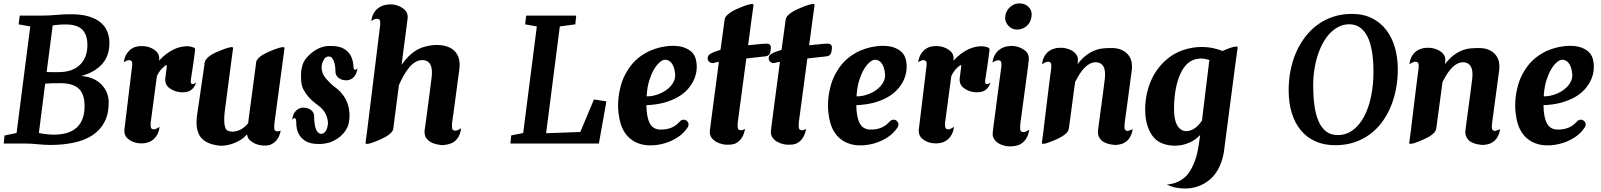

<svg xmlns="http://www.w3.org/2000/svg" viewBox="-20 -838 9346 1121"><path d="M6.3 -46.9 76.7 -61.5 156.7 -683.6 88.9 -695.8 95.2 -747.1H235.8Q274.4 -747.6 312.7 -751.2Q351.1 -754.9 393.6 -754.9Q458 -754.9 500.7 -741.2Q543.5 -727.5 569.3 -705.1Q595.2 -682.6 606.4 -653.8Q617.7 -625 618.7 -594.7Q620.6 -514.6 577.6 -465.6Q534.7 -416.5 454.1 -394Q490.2 -392.1 519.8 -379.6Q549.3 -367.2 570.3 -346.7Q591.3 -326.2 602.8 -299.3Q614.3 -272.5 614.7 -241.7Q615.2 -174.3 590.6 -126.7Q565.9 -79.1 520.8 -49.1Q475.6 -19 412.4 -5.4Q349.1 8.3 272.5 8.3Q256.3 8.3 238 7.1Q219.7 5.9 200.9 4.2Q182.1 2.4 164.3 1.2Q146.5 0 131.8 0H2ZM252.4 -417.5Q270.5 -416.5 288.6 -416.7Q306.6 -417 325.7 -417Q359.9 -417 390.1 -426.5Q420.4 -436 443.1 -456.1Q465.8 -476.1 478.5 -507.3Q491.2 -538.6 490.2 -582Q488.3 -638.2 458.5 -666.7Q428.7 -695.3 363.3 -695.3Q357.9 -695.3 348.6 -695.1Q339.4 -694.8 328.6 -694.1Q317.9 -693.4 307.1 -692.1Q296.4 -690.9 287.6 -689.5ZM207 -62Q215.3 -59.6 227.1 -57.6Q238.8 -55.7 251 -54.4Q263.2 -53.2 274.4 -52.5Q285.6 -51.8 293.5 -51.8Q336.4 -51.8 370.4 -61.8Q404.3 -71.8 427.7 -93Q451.2 -114.3 463.1 -147.7Q475.1 -181.2 473.6 -228Q472.7 -259.3 464.1 -282.7Q455.6 -306.2 438.2 -321.8Q420.9 -337.4 394 -345Q367.2 -352.5 330.1 -352.5Q296.4 -352.5 276.9 -351.6Q257.3 -350.6 243.7 -349.6Z M1124 -355Q1119.1 -336.4 1105.7 -321.3Q1092.3 -306.2 1067.4 -300.8Q1056.6 -299.3 1048.8 -299.3Q1041 -299.3 1036.1 -299.3Q1031.2 -299.3 1018.6 -301.8Q1005.9 -304.2 991.5 -310.5Q977.1 -316.9 964.1 -327.9Q951.2 -338.9 946.8 -356.4Q943.8 -365.2 944.8 -378.4Q945.8 -384.3 947 -395.3Q948.2 -406.2 950.2 -421.4Q950.7 -423.3 950.7 -425Q950.7 -426.8 951.2 -428.7Q952.1 -432.6 952.4 -436.5Q952.6 -440.4 953.1 -444.8Q953.6 -445.8 953.6 -447.8V-449.2Q956.1 -462.9 944.8 -454.6Q944.3 -454.6 943.4 -453.6Q929.2 -442.9 917 -428.2Q904.8 -413.6 896 -393.6L860.4 -126.5Q859.9 -125.5 859.9 -123.5Q859.4 -120.6 859.4 -117.9Q859.4 -115.2 859.4 -112.8Q858.9 -97.2 862.3 -90.6Q865.7 -84 876 -83Q883.8 -82.5 889.9 -85.2Q896 -87.9 897.5 -88.9Q901.4 -91.3 905.5 -94Q909.7 -96.7 911.1 -97.7V-96.2Q908.7 -71.3 897.5 -50.8Q890.1 -37.6 878.7 -26.6Q867.2 -15.6 851.1 -8.8Q830.6 -1.5 816.4 -1.2Q802.2 -1 795.4 -1Q790 -1 776.9 -3.7Q763.7 -6.3 749 -13.2Q734.9 -20 723.1 -31.2Q711.4 -42.5 707.5 -59.6Q705.6 -68.8 706.1 -79.6Q706.5 -83 707 -87.6Q707.5 -92.3 708.5 -98.1V-101.1Q709 -102.1 709 -103L752 -458Q752.9 -473.1 749 -479.5Q745.1 -485.8 734.9 -486.8Q727.1 -487.3 720.9 -484.4Q714.8 -481.4 712.9 -480.5Q710.4 -479.5 708 -477.8Q705.6 -476.1 703.1 -474.6Q704.6 -494.1 712.9 -512.2Q721.2 -529.3 735.4 -543.2Q749.5 -557.1 771.5 -564.5Q788.6 -568.8 800 -568.8Q811.5 -568.8 817.9 -568.8Q823.2 -568.8 836.7 -566.2Q850.1 -563.5 865.2 -556.6Q879.4 -549.8 891.8 -538.6Q904.3 -527.3 908.2 -509.8Q909.2 -505.4 909.7 -500.5Q910.2 -495.6 909.2 -490.2Q909.2 -488.8 908.9 -487.3Q908.7 -485.8 908.7 -483.9Q930.7 -507.8 952.4 -523.9Q974.1 -540 994.4 -549.6Q1014.6 -559.1 1033 -563.2Q1051.3 -567.4 1066.9 -567.9Q1078.6 -568.4 1088.6 -566.7Q1098.6 -564.9 1106 -562Q1120.6 -559.1 1119.1 -546.9L1115.2 -515.1L1106.4 -451.7L1096.2 -385.7L1094.2 -372.6Q1093.3 -358.4 1094.7 -353.3Q1096.2 -348.1 1103 -347.2Q1107.4 -346.7 1111.1 -348.1Q1114.7 -349.6 1115.7 -350.6V-350.1Q1116.7 -351.1 1118.2 -351.8Q1119.6 -352.5 1120.6 -353.5L1123.5 -355.5Z M1641.1 -556.6 1635.7 -516.1 1635.3 -513.2 1582 -117.2Q1579.6 -91.8 1582.5 -82Q1585.4 -72.3 1598.1 -71.3Q1604.5 -70.8 1610.1 -72.8Q1615.7 -74.7 1618.7 -76.2Q1614.7 -48.8 1599.4 -25.6Q1584 -2.4 1554.2 8.8Q1540 11.7 1530 11.7Q1520 11.7 1514.6 11.7Q1509.8 11.7 1496.8 9.3Q1483.9 6.8 1469.2 0.5Q1454.6 -5.9 1441.7 -16.8Q1428.7 -27.8 1423.8 -45.4L1422.4 -54.2Q1403.3 -31.7 1379.4 -18.1Q1355.5 -4.4 1332.3 2.9Q1309.1 10.3 1289.1 12Q1269 13.7 1257.3 12.2Q1224.1 7.8 1201.2 -1.7Q1178.2 -11.2 1163.6 -24.4Q1148.9 -37.6 1141.4 -53.7Q1133.8 -69.8 1130.6 -86.7Q1127.4 -103.5 1127.4 -120.6Q1127.4 -137.7 1128.9 -153.3L1173.8 -461.9Q1174.3 -464.8 1174.3 -467.3Q1174.3 -469.7 1174.8 -471.2Q1174.8 -473.1 1175.3 -474.6Q1175.3 -475.1 1175.8 -475.1Q1177.2 -482.9 1183.1 -491Q1189 -499 1198.5 -506.8Q1208 -514.6 1220.5 -521.7Q1232.9 -528.8 1247.1 -534.7Q1255.9 -538.6 1266.1 -542.7Q1276.4 -546.9 1286.6 -550.8Q1296.9 -554.7 1306.4 -557.6Q1315.9 -560.5 1323.5 -562Q1331.1 -563.5 1335.7 -562.7Q1340.3 -562 1340.8 -558.6Q1340.8 -556.6 1340.8 -556.6L1328.1 -461.9Q1321.3 -409.2 1314.9 -359.9Q1312 -338.9 1309.1 -316.4Q1306.2 -293.9 1303.5 -272.7Q1300.8 -251.5 1298.1 -232.2Q1295.4 -212.9 1293.5 -198.2Q1289.6 -168.5 1289.1 -146.7Q1288.6 -125 1291 -110.1Q1293.5 -95.2 1297.9 -86.9Q1302.2 -78.6 1307.6 -75.7Q1328.6 -67.4 1347.4 -69.8Q1366.2 -72.3 1382.1 -80.1Q1397.9 -87.9 1409.7 -98.6Q1421.4 -109.4 1428.2 -117.2Q1428.2 -117.7 1428.5 -117.9Q1428.7 -118.2 1428.7 -118.7Q1432.1 -147.5 1437.5 -187.3Q1442.9 -227.1 1449 -272.5Q1455.1 -317.9 1461.4 -366.5Q1467.8 -415 1474.1 -461.9H1473.6Q1474.6 -468.8 1475.1 -471.2Q1475.6 -473.1 1475.6 -474.6V-475.1Q1475.6 -476.1 1475.8 -476.6Q1476.1 -477.1 1476.1 -477.5Q1480.5 -493.2 1499.8 -508.1Q1519 -522.9 1546.9 -534.7Q1547.4 -535.2 1547.9 -535.2Q1548.3 -535.2 1548.8 -535.6Q1562.5 -541.5 1578.4 -547.9Q1594.2 -554.2 1607.7 -558.1Q1621.1 -562 1630.6 -562.7Q1640.1 -563.5 1641.1 -558.6V-557.6Z M1939 -416.5Q1938.5 -437 1936.3 -451.7Q1934.1 -466.3 1930.4 -476.8Q1926.8 -487.3 1922.4 -493.9Q1918 -500.5 1913.1 -504.4Q1913.1 -504.4 1912.6 -504.9L1912.1 -505.4Q1905.8 -509.3 1894 -507.8Q1882.3 -506.3 1873 -493.7Q1868.7 -486.8 1863.5 -475.1Q1858.4 -463.4 1857.7 -448Q1856.9 -432.6 1862.5 -414.6Q1868.2 -396.5 1884.8 -377.4Q1887.7 -374.5 1892.8 -368.9Q1897.9 -363.3 1904.1 -356.9Q1910.2 -350.6 1917 -344.2Q1923.8 -337.9 1930.7 -333Q1935.1 -329.6 1945.1 -322Q1955.1 -314.5 1966.8 -302Q1978.5 -289.6 1990.5 -272Q2002.4 -254.4 2010.3 -231Q2018.1 -207.5 2020.3 -178.2Q2022.5 -148.9 2015.1 -113.3Q2011.2 -98.6 2000 -79.8Q1988.8 -61 1969.7 -43.9Q1950.7 -26.9 1923.6 -13.9Q1896.5 -1 1860.8 2Q1857.4 2.4 1854.5 2.4Q1852.1 2.4 1848.6 2.7Q1845.2 2.9 1842.8 2.4Q1841.8 2.4 1841.3 2.7Q1840.8 2.9 1840.3 2.9Q1839.8 2.4 1839.4 2.4H1838.9Q1832.5 2.4 1826.9 2.4Q1821.3 2.4 1815.9 1.5Q1814.5 1.5 1813.5 1.2Q1812.5 1 1811.5 1Q1780.3 -3.4 1760.3 -16.8Q1740.2 -30.3 1728.8 -48.3Q1717.3 -66.4 1713.1 -87.2Q1709 -107.9 1709.5 -126.5V-129.9Q1708.5 -139.2 1706.1 -143.6Q1703.6 -147.9 1700.4 -148.7Q1697.3 -149.4 1693.6 -146.5Q1689.9 -143.6 1686.5 -138.7V-139.6Q1687.5 -151.9 1691.2 -163.1Q1694.8 -174.3 1701.7 -183.8Q1708.5 -193.4 1718.5 -200Q1728.5 -206.5 1742.2 -209.5Q1747.1 -209.5 1752.4 -209.5Q1757.8 -209.5 1763.2 -208.5Q1775.9 -207 1785.4 -202.1Q1794.9 -197.3 1801.3 -190.9Q1807.6 -184.6 1810.8 -177Q1814 -169.4 1814 -163.1V-162.1Q1814 -138.7 1816.2 -121.6Q1818.4 -104.5 1821.8 -92.8Q1825.2 -81.1 1829.8 -73.7Q1834.5 -66.4 1839.8 -62.5Q1839.8 -62 1840.3 -62Q1840.3 -62 1840.8 -61Q1841.8 -60.5 1844 -59.3Q1846.2 -58.1 1850.1 -57.1Q1854 -56.2 1859.4 -56.9Q1864.7 -57.6 1870.4 -61.3Q1876 -64.9 1881.3 -72.3Q1886.7 -79.6 1890.6 -92.8Q1896 -110.4 1894.3 -127.9Q1892.6 -145.5 1886.2 -161.6Q1879.9 -177.7 1869.9 -191.2Q1859.9 -204.6 1848.6 -213.9Q1837.4 -223.1 1819.3 -236.8Q1801.3 -250.5 1783.9 -269.3Q1766.6 -288.1 1753.2 -312.5Q1739.7 -336.9 1738.3 -367.7Q1735.8 -404.3 1739.5 -429.4Q1743.2 -454.6 1751.5 -472.4Q1759.8 -490.2 1772 -503.4Q1784.2 -516.6 1799.8 -529.8Q1807.6 -536.1 1818.1 -543Q1828.6 -549.8 1840.8 -555.4Q1853 -561 1866.2 -564.7Q1879.4 -568.4 1892.1 -569.3H1892.6H1895.5H1896H1913.1H1914.1Q1920.4 -569.3 1926.5 -569.1Q1932.6 -568.8 1938 -568.4L1938.5 -567.9H1940.4H1941.4H1941.9Q1969.2 -564 1988 -553Q2006.8 -542 2018.6 -526.9Q2030.3 -511.7 2035.9 -493.9Q2041.5 -476.1 2043 -458.5Q2043 -456.5 2043.5 -455.6V-454.6V-449.7V-449.2Q2044.9 -430.7 2052.2 -430.2Q2059.6 -429.7 2066.4 -439.9V-439Q2065.4 -426.8 2061.8 -415.5Q2058.1 -404.3 2051.3 -394.8Q2044.4 -385.3 2034.4 -378.7Q2024.4 -372.1 2010.7 -369.6Q2005.9 -369.1 2000.5 -369.1Q1995.1 -369.1 1989.7 -370.1Q1977.1 -371.6 1967.5 -376.5Q1958 -381.3 1951.7 -387.9Q1945.3 -394.5 1942.1 -401.6Q1939 -408.7 1939 -415.5Z M2671.9 -87.9Q2669.4 -62.5 2657.5 -40.3Q2645.5 -18.1 2621.6 -3.9Q2601.1 4.4 2584.2 7.1Q2567.4 9.8 2554.7 8.8Q2528.3 5.9 2510 -1.2Q2491.7 -8.3 2480 -18.8Q2468.3 -29.3 2463.1 -42.7Q2458 -56.2 2458.5 -71.3Q2458.5 -72.3 2460.4 -85.7Q2462.4 -99.1 2465.3 -120.6Q2468.3 -142.1 2471.9 -169.9Q2475.6 -197.8 2479.5 -226.8Q2483.4 -255.9 2487.1 -284.7Q2490.7 -313.5 2493.9 -337.4Q2497.1 -361.3 2499 -377.9Q2501 -394.5 2501.5 -399.9Q2504.4 -446.3 2489.5 -466.6Q2474.6 -486.8 2446.8 -487.3Q2426.3 -487.3 2407.7 -477.1Q2389.2 -466.8 2372.3 -447.8Q2355.5 -428.7 2339.6 -401.6Q2323.7 -374.5 2309.1 -340.8L2277.8 -100.1Q2277.3 -96.7 2277.1 -94.5Q2276.9 -92.3 2276.9 -90.3Q2276.4 -88.4 2276.4 -86.9Q2273.9 -70.3 2254.4 -54.7Q2234.9 -39.1 2206.5 -26.4Q2192.4 -20 2175.8 -13.2Q2159.2 -6.3 2145.3 -2.2Q2131.3 2 2122.3 2.2Q2113.3 2.4 2114.3 -4.4L2126.5 -98.1L2199.7 -692.4V-692.9V-698.2Q2200.7 -714.4 2197 -720.9Q2193.4 -727.5 2182.6 -728.5Q2174.3 -729 2168 -726.3Q2161.6 -723.6 2160.2 -722.7Q2157.2 -721.2 2153.8 -719Q2150.4 -716.8 2147.9 -715.3Q2150.4 -738.3 2160.2 -757.3Q2171.4 -779.8 2194.6 -795.2Q2217.8 -810.5 2255.4 -812.5H2265.1H2265.6H2267.1Q2272.5 -812.5 2286.1 -809.8Q2299.8 -807.1 2314.9 -799.8Q2329.6 -793 2342 -781.5Q2354.5 -770 2358.9 -752.4Q2361.3 -742.2 2359.9 -732.4Q2359.4 -729 2359.1 -724.4Q2358.9 -719.7 2357.9 -713.4Q2357.4 -712.4 2357.4 -710.4Q2356.4 -703.1 2355.2 -694.6Q2354 -686 2353 -676.3Q2353 -674.8 2352.5 -673.8L2324.7 -459.5Q2344.2 -487.8 2363.3 -506.8Q2382.3 -525.9 2401.4 -538.6V-539.1H2402.3Q2423.3 -553.7 2451.9 -563Q2480.5 -572.3 2510.5 -574.7Q2540.5 -577.1 2569.3 -571.8Q2598.1 -566.4 2620.1 -551.8Q2620.1 -551.3 2620.6 -551.3L2621.1 -550.8Q2622.1 -549.8 2622.8 -549.6Q2623.5 -549.3 2624.5 -548.3Q2626 -546.9 2627 -546.4L2627.9 -545.4Q2627.9 -545.4 2628.4 -544.9Q2628.9 -544.4 2629.2 -544.4Q2629.4 -544.4 2629.9 -543.9Q2630.4 -543.5 2630.4 -543Q2631.3 -543 2631.3 -542.5Q2631.8 -542 2632.1 -542Q2632.3 -542 2632.8 -541.5Q2632.8 -541 2633.8 -540Q2634.8 -539.1 2634.8 -539.1Q2634.8 -539.1 2635.3 -538.6Q2635.7 -538.1 2636 -538.1Q2636.2 -538.1 2636.7 -537.6Q2636.7 -537.1 2637.7 -536.1Q2638.7 -535.2 2638.7 -535.2V-534.7Q2638.7 -534.7 2639.2 -534.2L2640.1 -533.2Q2641.1 -532.2 2641.1 -531.7Q2656.7 -511.7 2661.1 -488Q2665.5 -464.4 2663.1 -443.8Q2651.4 -355.5 2642.1 -285.6Q2638.2 -255.9 2634.3 -226.8Q2630.4 -197.8 2627.2 -174.8Q2624 -151.9 2621.8 -137Q2619.6 -122.1 2619.6 -120.1Q2619.1 -116.2 2618.9 -110.6Q2618.7 -105 2618.9 -99.1Q2619.1 -93.3 2619.9 -88.4Q2620.6 -83.5 2623 -81.1Q2627.9 -76.7 2632.8 -75.7Q2637.7 -74.7 2642.6 -75.4Q2647.5 -76.2 2652.3 -78.4Q2657.2 -80.6 2662.1 -83Q2666.5 -85.4 2668.7 -86.9Q2670.9 -88.4 2671.9 -89.4Z M2964.8 -47.4 3034.7 -61.5 3114.3 -683.6 3045.9 -695.8 3052.2 -747.1H3344.2L3338.9 -695.8L3248.5 -683.6L3168.5 -60.1L3368.2 -67.4L3447.8 -257.3L3520.5 -246.1L3476.6 0H2960Z M3980.5 -137.7Q3991.7 -133.8 3997.1 -123.5Q4002.4 -113.3 3998.5 -102.1Q3998.5 -101.1 3998 -100.6Q3997.1 -98.1 3996.1 -96.7Q3995.1 -95.2 3994.1 -93.3Q3972.2 -59.6 3938.2 -37.4Q3904.3 -15.1 3867.2 -3.4Q3830.1 8.3 3793.5 10.3Q3756.8 12.2 3729 5.4Q3698.7 -2 3677.2 -15.6Q3655.8 -29.3 3640.9 -46.6Q3626 -64 3616.9 -82.5Q3607.9 -101.1 3603 -118.2Q3595.7 -142.1 3591.3 -178Q3586.9 -213.9 3590.1 -255.6Q3593.3 -297.4 3606 -342.5Q3618.7 -387.7 3646 -430.2Q3668 -464.8 3694.1 -488.5Q3720.2 -512.2 3748.5 -527.8Q3772 -542 3804 -552.7Q3835.9 -563.5 3870.1 -567.9Q3904.3 -572.3 3937 -568.8Q3969.7 -565.4 3995.6 -550.8Q4010.3 -543.5 4022.7 -530Q4035.2 -516.6 4042 -494.6Q4049.8 -464.8 4047.4 -433.8Q4044.9 -402.8 4032 -373.3Q4019 -343.8 3995.6 -317.4Q3972.2 -291 3937.5 -271Q3902.8 -251 3856.9 -238.5Q3811 -226.1 3753.9 -224.1Q3754.9 -154.8 3773.4 -118.9Q3792 -83 3833.5 -81.5Q3854.5 -81.1 3871.3 -84.2Q3888.2 -87.4 3902.1 -93.5Q3916 -99.6 3927.7 -108.6Q3939.5 -117.7 3949.7 -128.9L3951.7 -130.9L3954.1 -133.3Q3959.5 -137.2 3966.3 -138.7Q3972.7 -140.1 3980.5 -137.7ZM3755.4 -275.4Q3774.4 -274.9 3794.4 -279.3Q3814.5 -283.7 3833.5 -291.7Q3852.5 -299.8 3869.1 -311.5Q3885.7 -323.2 3897.9 -337.6Q3910.2 -352.1 3916.7 -368.9Q3923.3 -385.7 3921.9 -404.3Q3919.9 -429.7 3913.6 -446.3Q3907.2 -462.9 3898.9 -472.4Q3890.6 -481.9 3881.1 -485.6Q3871.6 -489.3 3863.8 -489.3Q3862.8 -489.3 3861.8 -489Q3860.8 -488.8 3859.9 -488.8Q3857.9 -488.8 3856.9 -488.3H3856.4Q3843.8 -485.4 3827.9 -470.9Q3812 -456.5 3797.1 -430.7Q3782.2 -404.8 3770.8 -368.2Q3759.3 -331.5 3755.9 -284.2Q3755.9 -281.7 3755.9 -279.8Q3755.9 -277.8 3755.4 -275.4Z M4465.8 -582Q4470.2 -580.6 4473.9 -577.9Q4477.5 -575.2 4479.2 -570.1Q4481 -564.9 4480.7 -556.2Q4480.5 -547.4 4477.1 -533.2V-532.2Q4476.6 -530.3 4475.6 -527.3Q4472.7 -520 4466.6 -515.4Q4460.4 -510.7 4453.1 -509.8L4450.2 -509.3Q4448.7 -508.8 4446.8 -508.8Q4445.3 -508.3 4443.1 -508.3Q4440.9 -508.3 4438 -507.8Q4431.6 -506.8 4422.9 -506.1Q4414.1 -505.4 4403.3 -503.9Q4392.1 -502.9 4379.9 -501.5Q4367.7 -500 4354 -498.5Q4350.1 -497.6 4345.7 -497.3Q4341.3 -497.1 4337.4 -496.6L4287.6 -125Q4285.2 -99.1 4288.1 -89.1Q4291 -79.1 4303.7 -77.6Q4312 -77.1 4318.6 -80.1Q4325.2 -83 4326.7 -84L4329.6 -85.4Q4328.6 -81.5 4328.1 -77.9Q4327.6 -74.2 4326.7 -70.8Q4321.3 -47.9 4307.9 -28.8Q4294.4 -9.8 4270 1.5Q4251.5 6.8 4238.5 6.8Q4225.6 6.8 4218.8 6.8Q4212.9 6.8 4196.8 3.4Q4180.7 0 4163.8 -8.8Q4147 -17.6 4134.8 -33.4Q4122.6 -49.3 4124.5 -74.2Q4125.5 -84 4128.4 -106Q4131.3 -127.9 4135.3 -158.7Q4139.2 -189.5 4144.3 -227.3Q4149.4 -265.1 4154.8 -306.6Q4160.2 -348.1 4166 -391.4Q4171.9 -434.6 4177.2 -476.6Q4176.3 -476.6 4175 -476.3Q4173.8 -476.1 4172.9 -476.1Q4168.9 -475.1 4166 -474.9Q4163.1 -474.6 4160.2 -474.1Q4157.2 -473.1 4154.8 -472.7Q4152.3 -472.2 4150.4 -471.2Q4148.9 -470.7 4147.9 -470.7H4147L4146.5 -470.2Q4135.3 -467.8 4125.2 -473.9Q4115.2 -480 4112.3 -491.2Q4109.9 -500.5 4113.8 -509Q4117.7 -517.6 4125.5 -522.5Q4126 -522.5 4126.5 -522.9Q4127 -523.4 4127.4 -523.4Q4127.9 -523.4 4128.9 -524.4Q4130.4 -525.4 4132.6 -526.4Q4134.8 -527.3 4137.7 -529.3Q4145 -532.2 4155.3 -536.6Q4160.2 -538.1 4165.5 -540Q4170.9 -542 4176.3 -543.5Q4178.7 -544.4 4181.4 -545.2Q4184.1 -545.9 4186.5 -546.9Q4190.4 -575.7 4194.1 -601.6Q4197.8 -627.4 4200.7 -648.7Q4203.6 -669.9 4205.6 -686Q4207.5 -702.1 4209 -711.4Q4210 -717.8 4210.4 -721.2Q4210.9 -723.1 4210.9 -724.6Q4213.4 -741.2 4233.9 -757.3Q4254.4 -773.4 4283.7 -786.1Q4298.3 -792.5 4315.4 -799.3Q4332.5 -806.2 4347.2 -810.3Q4361.8 -814.5 4371.1 -814.7Q4380.4 -814.9 4379.4 -808.1L4366.2 -711.9L4347.7 -573.7Q4396 -579.1 4427.5 -581.8Q4459 -584.5 4465.8 -582Z M4822.3 -582Q4826.7 -580.6 4830.3 -577.9Q4834 -575.2 4835.7 -570.1Q4837.4 -564.9 4837.2 -556.2Q4836.9 -547.4 4833.5 -533.2V-532.2Q4833 -530.3 4832 -527.3Q4829.1 -520 4823 -515.4Q4816.9 -510.7 4809.6 -509.8L4806.6 -509.3Q4805.2 -508.8 4803.2 -508.8Q4801.8 -508.3 4799.6 -508.3Q4797.4 -508.3 4794.4 -507.8Q4788.1 -506.8 4779.3 -506.1Q4770.5 -505.4 4759.8 -503.9Q4748.5 -502.9 4736.3 -501.5Q4724.1 -500 4710.4 -498.5Q4706.5 -497.6 4702.1 -497.3Q4697.8 -497.1 4693.8 -496.6L4644 -125Q4641.6 -99.1 4644.5 -89.1Q4647.5 -79.1 4660.2 -77.6Q4668.5 -77.1 4675 -80.1Q4681.6 -83 4683.1 -84L4686 -85.4Q4685.1 -81.5 4684.6 -77.9Q4684.1 -74.2 4683.1 -70.8Q4677.7 -47.9 4664.3 -28.8Q4650.9 -9.8 4626.5 1.5Q4607.9 6.8 4595 6.8Q4582 6.8 4575.2 6.8Q4569.3 6.8 4553.2 3.4Q4537.1 0 4520.3 -8.8Q4503.4 -17.6 4491.2 -33.4Q4479 -49.3 4481 -74.2Q4481.9 -84 4484.9 -106Q4487.8 -127.9 4491.7 -158.7Q4495.6 -189.5 4500.7 -227.3Q4505.9 -265.1 4511.2 -306.6Q4516.6 -348.1 4522.5 -391.4Q4528.3 -434.6 4533.7 -476.6Q4532.7 -476.6 4531.5 -476.3Q4530.3 -476.1 4529.3 -476.1Q4525.4 -475.1 4522.5 -474.9Q4519.5 -474.6 4516.6 -474.1Q4513.7 -473.1 4511.2 -472.7Q4508.8 -472.2 4506.8 -471.2Q4505.4 -470.7 4504.4 -470.7H4503.4L4502.9 -470.2Q4491.7 -467.8 4481.7 -473.9Q4471.7 -480 4468.8 -491.2Q4466.3 -500.5 4470.2 -509Q4474.1 -517.6 4481.9 -522.5Q4482.4 -522.5 4482.9 -522.9Q4483.4 -523.4 4483.9 -523.4Q4484.4 -523.4 4485.4 -524.4Q4486.8 -525.4 4489 -526.4Q4491.2 -527.3 4494.1 -529.3Q4501.5 -532.2 4511.7 -536.6Q4516.6 -538.1 4522 -540Q4527.3 -542 4532.7 -543.5Q4535.2 -544.4 4537.8 -545.2Q4540.5 -545.9 4543 -546.9Q4546.9 -575.7 4550.5 -601.6Q4554.2 -627.4 4557.1 -648.7Q4560.1 -669.9 4562 -686Q4564 -702.1 4565.4 -711.4Q4566.4 -717.8 4566.9 -721.2Q4567.4 -723.1 4567.4 -724.6Q4569.8 -741.2 4590.3 -757.3Q4610.8 -773.4 4640.1 -786.1Q4654.8 -792.5 4671.9 -799.3Q4689 -806.2 4703.6 -810.3Q4718.3 -814.5 4727.5 -814.7Q4736.8 -814.9 4735.8 -808.1L4722.7 -711.9L4704.1 -573.7Q4752.4 -579.1 4783.9 -581.8Q4815.4 -584.5 4822.3 -582Z M5206.1 -137.7Q5217.3 -133.8 5222.7 -123.5Q5228 -113.3 5224.1 -102.1Q5224.1 -101.1 5223.6 -100.6Q5222.7 -98.1 5221.7 -96.7Q5220.7 -95.2 5219.7 -93.3Q5197.8 -59.6 5163.8 -37.4Q5129.9 -15.1 5092.8 -3.4Q5055.7 8.3 5019 10.3Q4982.4 12.2 4954.6 5.4Q4924.3 -2 4902.8 -15.6Q4881.3 -29.3 4866.5 -46.6Q4851.6 -64 4842.5 -82.5Q4833.5 -101.1 4828.6 -118.2Q4821.3 -142.1 4816.9 -178Q4812.5 -213.9 4815.7 -255.6Q4818.8 -297.4 4831.5 -342.5Q4844.2 -387.7 4871.6 -430.2Q4893.6 -464.8 4919.7 -488.5Q4945.8 -512.2 4974.1 -527.8Q4997.6 -542 5029.5 -552.7Q5061.5 -563.5 5095.7 -567.9Q5129.9 -572.3 5162.6 -568.8Q5195.3 -565.4 5221.2 -550.8Q5235.8 -543.5 5248.3 -530Q5260.7 -516.6 5267.6 -494.6Q5275.4 -464.8 5272.9 -433.8Q5270.5 -402.8 5257.6 -373.3Q5244.6 -343.8 5221.2 -317.4Q5197.8 -291 5163.1 -271Q5128.4 -251 5082.5 -238.5Q5036.6 -226.1 4979.5 -224.1Q4980.5 -154.8 4999 -118.9Q5017.6 -83 5059.1 -81.5Q5080.1 -81.1 5096.9 -84.2Q5113.8 -87.4 5127.7 -93.5Q5141.6 -99.6 5153.3 -108.6Q5165 -117.7 5175.3 -128.9L5177.2 -130.9L5179.7 -133.3Q5185.1 -137.2 5191.9 -138.7Q5198.2 -140.1 5206.1 -137.7ZM4981 -275.4Q5000 -274.9 5020 -279.3Q5040 -283.7 5059.1 -291.7Q5078.1 -299.8 5094.7 -311.5Q5111.3 -323.2 5123.5 -337.6Q5135.7 -352.1 5142.3 -368.9Q5148.9 -385.7 5147.5 -404.3Q5145.5 -429.7 5139.2 -446.3Q5132.8 -462.9 5124.5 -472.4Q5116.2 -481.9 5106.7 -485.6Q5097.2 -489.3 5089.4 -489.3Q5088.4 -489.3 5087.4 -489Q5086.4 -488.8 5085.4 -488.8Q5083.5 -488.8 5082.5 -488.3H5082Q5069.3 -485.4 5053.5 -470.9Q5037.6 -456.5 5022.7 -430.7Q5007.8 -404.8 4996.3 -368.2Q4984.9 -331.5 4981.4 -284.2Q4981.4 -281.7 4981.4 -279.8Q4981.4 -277.8 4981 -275.4Z M5762.2 -355Q5757.3 -336.4 5743.9 -321.3Q5730.5 -306.2 5705.6 -300.8Q5694.8 -299.3 5687 -299.3Q5679.2 -299.3 5674.3 -299.3Q5669.4 -299.3 5656.7 -301.8Q5644 -304.2 5629.6 -310.5Q5615.2 -316.9 5602.3 -327.9Q5589.4 -338.9 5585 -356.4Q5582 -365.2 5583 -378.4Q5584 -384.3 5585.2 -395.3Q5586.4 -406.2 5588.4 -421.4Q5588.9 -423.3 5588.9 -425Q5588.9 -426.8 5589.4 -428.7Q5590.3 -432.6 5590.6 -436.5Q5590.8 -440.4 5591.3 -444.8Q5591.8 -445.8 5591.8 -447.8V-449.2Q5594.2 -462.9 5583 -454.6Q5582.5 -454.6 5581.5 -453.6Q5567.4 -442.9 5555.2 -428.2Q5543 -413.6 5534.2 -393.6L5498.5 -126.5Q5498 -125.5 5498 -123.5Q5497.6 -120.6 5497.6 -117.9Q5497.6 -115.2 5497.6 -112.8Q5497.1 -97.2 5500.5 -90.6Q5503.9 -84 5514.2 -83Q5522 -82.5 5528.1 -85.2Q5534.2 -87.9 5535.6 -88.9Q5539.6 -91.3 5543.7 -94Q5547.9 -96.7 5549.3 -97.7V-96.2Q5546.9 -71.3 5535.6 -50.8Q5528.3 -37.6 5516.8 -26.6Q5505.4 -15.6 5489.3 -8.8Q5468.8 -1.5 5454.6 -1.2Q5440.4 -1 5433.6 -1Q5428.2 -1 5415 -3.7Q5401.9 -6.3 5387.2 -13.2Q5373 -20 5361.3 -31.2Q5349.6 -42.5 5345.7 -59.6Q5343.8 -68.8 5344.2 -79.6Q5344.7 -83 5345.2 -87.6Q5345.7 -92.3 5346.7 -98.1V-101.1Q5347.2 -102.1 5347.2 -103L5390.1 -458Q5391.1 -473.1 5387.2 -479.5Q5383.3 -485.8 5373 -486.8Q5365.2 -487.3 5359.1 -484.4Q5353 -481.4 5351.1 -480.5Q5348.6 -479.5 5346.2 -477.8Q5343.8 -476.1 5341.3 -474.6Q5342.8 -494.1 5351.1 -512.2Q5359.4 -529.3 5373.5 -543.2Q5387.7 -557.1 5409.7 -564.5Q5426.8 -568.8 5438.2 -568.8Q5449.7 -568.8 5456.1 -568.8Q5461.4 -568.8 5474.9 -566.2Q5488.3 -563.5 5503.4 -556.6Q5517.6 -549.8 5530 -538.6Q5542.5 -527.3 5546.4 -509.8Q5547.4 -505.4 5547.9 -500.5Q5548.3 -495.6 5547.4 -490.2Q5547.4 -488.8 5547.1 -487.3Q5546.9 -485.8 5546.9 -483.9Q5568.8 -507.8 5590.6 -523.9Q5612.3 -540 5632.6 -549.6Q5652.8 -559.1 5671.1 -563.2Q5689.5 -567.4 5705.1 -567.9Q5716.8 -568.4 5726.8 -566.7Q5736.8 -564.9 5744.1 -562Q5758.8 -559.1 5757.3 -546.9L5753.4 -515.1L5744.6 -451.7L5734.4 -385.7L5732.4 -372.6Q5731.4 -358.4 5732.9 -353.3Q5734.4 -348.1 5741.2 -347.2Q5745.6 -346.7 5749.3 -348.1Q5752.9 -349.6 5753.9 -350.6V-350.1Q5754.9 -351.1 5756.3 -351.8Q5757.8 -352.5 5758.8 -353.5L5761.7 -355.5Z M5916.5 -665.5Q5902.3 -665.5 5889.9 -671.4Q5877.4 -677.2 5868.2 -687Q5858.9 -696.8 5853.5 -709.5Q5848.1 -722.2 5848.6 -735.8Q5849.1 -752.9 5856 -767.8Q5862.8 -782.7 5874 -793.9Q5885.3 -805.2 5900.1 -811.8Q5915 -818.4 5932.1 -818.4Q5948.7 -818.4 5962.4 -812.7Q5976.1 -807.1 5985.4 -797.6Q5994.6 -788.1 5999.3 -776.1Q6003.9 -764.2 6003.4 -751Q6002.9 -733.9 5996.8 -718.3Q5990.7 -702.6 5979.5 -690.9Q5968.3 -679.2 5952.4 -672.4Q5936.5 -665.5 5916.5 -665.5ZM5988.3 -79.6Q5986.3 -57.1 5975.6 -36.1Q5968.8 -22.5 5957.8 -11.5Q5946.8 -0.5 5931.2 7.3Q5907.7 15.6 5892.3 16.1Q5877 16.6 5869.1 16.6Q5865.2 16.6 5856.4 15.1Q5847.7 13.7 5836.9 10.5Q5826.2 7.3 5814.7 1.5Q5803.2 -4.4 5794.2 -13.4Q5785.2 -22.5 5779.8 -34.7Q5774.4 -46.9 5775.9 -63.5Q5776.9 -72.8 5779.5 -93.5Q5782.2 -114.3 5786.1 -143.6Q5790 -172.9 5794.7 -208.7Q5799.3 -244.6 5804.4 -284.2Q5809.6 -323.7 5815.2 -365.2Q5820.8 -406.7 5826.2 -447.3Q5826.7 -449.7 5826.7 -451.7Q5826.7 -453.6 5826.7 -456.1Q5827.6 -472.2 5824 -478.8Q5820.3 -485.4 5809.6 -486.3Q5801.3 -486.3 5794.9 -483.6Q5788.6 -481 5787.1 -480Q5783.7 -478.5 5780.3 -476.3Q5776.9 -474.1 5774.4 -472.7Q5775.9 -483.9 5778.8 -494.4Q5781.7 -504.9 5787.1 -514.6Q5798.3 -537.1 5821.5 -552.5Q5844.7 -567.9 5882.3 -569.8H5891.1H5891.6H5894Q5898.9 -569.8 5912.6 -567.1Q5926.3 -564.5 5941.9 -557.1Q5956.5 -550.3 5969 -539.1Q5981.4 -527.8 5985.4 -509.8Q5987.8 -501 5986.8 -489.7Q5986.3 -486.3 5985.8 -481.7Q5985.4 -477.1 5984.4 -470.7Q5984.4 -468.8 5983.9 -467.8Q5983.9 -464.4 5983.4 -462.4H5983.9L5937 -113.3Q5936 -100.6 5936 -92Q5936 -83.5 5937.7 -78.1Q5939.5 -72.8 5943.1 -70.1Q5946.8 -67.4 5953.1 -66.9Q5961.4 -66.4 5967.8 -69.1Q5974.1 -71.8 5975.6 -72.8Q5978.5 -74.2 5981.9 -76.7Q5985.4 -79.1 5987.8 -80.6Z M6587.9 -81.5Q6591.8 -83.5 6592.8 -84.5Q6590.3 -58.1 6576.4 -34.9Q6562.5 -11.7 6534.2 0.5Q6519 5.4 6506.3 7.1Q6493.7 8.8 6483.4 7.8Q6432.6 2.4 6410.6 -19Q6388.7 -40.5 6390.1 -70.3Q6390.1 -71.3 6391.8 -84.2Q6393.6 -97.2 6396.2 -118.2Q6398.9 -139.2 6402.6 -166Q6406.2 -192.9 6410.2 -221.2Q6414.1 -249.5 6417.7 -277.3Q6421.4 -305.2 6424.3 -328.4Q6427.2 -351.6 6429.2 -367.7Q6431.2 -383.8 6431.6 -389.2Q6434.6 -434.1 6419.9 -454.1Q6405.3 -474.1 6378.4 -474.6Q6360.8 -474.6 6344.7 -466.8Q6328.6 -459 6313.7 -444.1Q6298.8 -429.2 6284.9 -408Q6271 -386.7 6257.8 -360.4V-359.9Q6256.8 -357.9 6256.8 -356.9L6221.7 -95.7Q6221.2 -91.3 6220.2 -87.9Q6219.7 -85.9 6219.7 -85Q6217.3 -69.3 6198.5 -54Q6179.7 -38.6 6152.3 -26.4Q6138.7 -20.5 6122.6 -13.7Q6106.4 -6.8 6093 -2.7Q6079.6 1.5 6070.8 1.7Q6062 2 6063 -4.9L6075.2 -95.7H6074.7L6106.9 -358.9L6116.7 -432.6Q6117.7 -437 6117.7 -440.9Q6117.7 -444.8 6118.2 -448.2Q6118.7 -463.9 6115 -470.2Q6111.3 -476.6 6101.1 -477.5Q6093.3 -478 6087.2 -475.3Q6081.1 -472.7 6079.1 -471.7Q6074.2 -469.2 6069.8 -466.3Q6067.4 -464.4 6064.9 -462.9H6064.5V-464.4Q6066.9 -490.2 6079.1 -511.2Q6085.9 -522.9 6095.9 -532.5Q6106 -542 6120.1 -548.8Q6143.6 -558.1 6159.4 -558.6Q6175.3 -559.1 6183.1 -559.1Q6186.5 -559.1 6195.1 -557.6Q6203.6 -556.2 6214.1 -553Q6224.6 -549.8 6235.6 -543.9Q6246.6 -538.1 6255.6 -529.5Q6264.6 -521 6269.8 -509Q6274.9 -497.1 6273.4 -481Q6272.9 -478 6272.7 -473.4Q6272.5 -468.8 6271.5 -463.4Q6296.9 -496.6 6322 -515.4Q6347.2 -534.2 6371.6 -543.7Q6396 -553.2 6419.7 -555.4Q6443.4 -557.6 6465.3 -557.6Q6505.9 -558.1 6531 -545.7Q6556.2 -533.2 6569.8 -514.4Q6583.5 -495.6 6587.2 -473.4Q6590.8 -451.2 6588.4 -431.6Q6576.7 -346.2 6567.9 -278.3Q6564 -249.5 6560.3 -221.4Q6556.6 -193.4 6553.5 -170.9Q6550.3 -148.4 6548.3 -134Q6546.4 -119.6 6546.4 -117.7Q6545.9 -113.8 6545.4 -108.2Q6544.9 -102.5 6545.2 -97.2Q6545.4 -91.8 6546.4 -86.9Q6547.4 -82 6549.8 -79.6Q6558.6 -71.3 6568.4 -74.2Q6578.1 -77.1 6587.9 -81.5Z M7206.1 -560.1 7192.9 -464.8 7127.9 32.7V33.7Q7126.5 44.9 7124.8 54.9Q7123 64.9 7120.6 74.7Q7116.7 91.8 7111.3 106.9Q7106 122.1 7099.6 135.7Q7077.6 181.6 7045.4 209Q7013.2 236.3 6976.8 249.3Q6940.4 262.2 6902.8 262.5Q6865.2 262.7 6833 254.9H6832.5Q6831.5 254.4 6831.1 254.4Q6830.6 254.4 6829.6 253.9H6828.6Q6828.1 253.4 6827.9 253.4Q6827.6 253.4 6827.1 252.9Q6814 249 6804.2 244.9Q6794.4 240.7 6792.5 239.7Q6796.9 239.3 6801.3 238.8Q6805.7 238.3 6809.6 237.3Q6814.9 236.3 6819.6 235.4Q6824.2 234.4 6828.6 233.4Q6840.8 230.5 6850.1 226.1Q6856.4 223.6 6861.8 220.9Q6867.2 218.3 6872.6 215.3Q6902.8 197.3 6921.1 170.7Q6939.5 144 6951.2 114.3Q6965.8 80.6 6973.6 38.3Q6981.4 -3.9 6986.8 -46.4Q6986.8 -47.4 6987.1 -48.1Q6987.3 -48.8 6987.3 -49.8L6985.8 -48.3Q6960.9 -22.9 6931.6 -8.8Q6902.3 5.4 6872.3 10Q6842.3 14.6 6813.2 11Q6784.2 7.3 6759.8 -3.4Q6729 -17.1 6708.7 -44.9Q6688.5 -72.8 6678 -108.9Q6667.5 -145 6666.3 -186.8Q6665 -228.5 6672.1 -270.8Q6679.2 -313 6694.3 -352.5Q6709.5 -392.1 6731.4 -423.8Q6754.4 -457 6780.3 -481Q6806.2 -504.9 6833.5 -521Q6860.8 -537.1 6888.9 -546.1Q6917 -555.2 6944.3 -559.6Q6954.6 -561.5 6965.1 -562.3Q6975.6 -563 6985.4 -563.5H6991.2H6991.7Q7028.3 -564 7060.3 -557.4Q7092.3 -550.8 7117.7 -540.5Q7131.3 -546.4 7146.5 -552.5Q7161.6 -558.6 7174.6 -562.3Q7187.5 -565.9 7196.3 -566.4Q7205.1 -566.9 7206.1 -562ZM6968.3 -99.1Q6983.4 -112.8 6997.6 -133.3L7038.1 -464.8H7037.6Q7038.6 -471.2 7039.1 -474.6Q7039.6 -476.6 7039.6 -478Q7040 -480.5 7041 -482.7Q7042 -484.9 7043 -487.3Q7029.3 -491.2 7018.6 -493.4Q7007.8 -495.6 6997.8 -496.1Q6987.8 -496.6 6976.8 -495.1Q6965.8 -493.7 6951.2 -489.7Q6933.6 -483.4 6919.4 -472.2Q6905.3 -460.9 6894 -445.6Q6882.8 -430.2 6874 -411.9Q6865.2 -393.6 6858.4 -373.5Q6848.1 -341.3 6842.8 -307.6Q6837.4 -273.9 6835.7 -243.4Q6834 -212.9 6835 -187.7Q6835.9 -162.6 6838.9 -147.5Q6846.2 -111.8 6861.1 -94.5Q6876 -77.1 6894.5 -73.5Q6913.1 -69.8 6932.6 -77.4Q6952.1 -85 6968.3 -99.1Z M7503.9 -307.1Q7503.4 -367.7 7514.4 -424.8Q7525.4 -481.9 7547.1 -531.7Q7568.8 -581.5 7600.8 -623Q7632.8 -664.6 7673.8 -694.3Q7714.8 -724.1 7764.9 -740.5Q7814.9 -756.8 7872.6 -756.8Q7941.4 -756.8 7991.7 -731Q8042 -705.1 8075 -661.4Q8107.9 -617.7 8124.3 -560.1Q8140.6 -502.4 8141.1 -438.5Q8141.6 -378.9 8131.3 -322.8Q8121.1 -266.6 8100.6 -216.8Q8080.1 -167 8049.1 -125.2Q8018.1 -83.5 7977.5 -53.5Q7937 -23.4 7886.5 -6.8Q7835.9 9.8 7776.4 9.8Q7710 9.8 7659.4 -13.2Q7608.9 -36.1 7574.5 -77.9Q7540 -119.6 7522.2 -178Q7504.4 -236.3 7503.9 -307.1ZM7790.5 -49.3Q7839.4 -49.3 7878.4 -78.1Q7917.5 -106.9 7944.6 -158Q7971.7 -209 7985.6 -277.8Q7999.5 -346.7 7999 -426.3Q7998.5 -490.7 7989.7 -540.8Q7981 -590.8 7963.4 -625.5Q7945.8 -660.2 7919.4 -678.2Q7893.1 -696.3 7857.4 -696.3Q7825.7 -696.3 7797.6 -682.6Q7769.5 -668.9 7745.8 -644.5Q7722.2 -620.1 7703.6 -586.2Q7685.1 -552.2 7672.4 -511.7Q7659.7 -471.2 7653.1 -425.5Q7646.5 -379.9 7647 -332Q7647.5 -273.9 7654.3 -222.7Q7661.1 -171.4 7677.2 -132.8Q7693.4 -94.2 7720.9 -71.8Q7748.5 -49.3 7790.5 -49.3Z M8732.9 -81.5Q8736.8 -83.5 8737.8 -84.5Q8735.4 -58.1 8721.4 -34.9Q8707.5 -11.7 8679.2 0.5Q8664.1 5.4 8651.4 7.1Q8638.7 8.8 8628.4 7.8Q8577.6 2.4 8555.7 -19Q8533.7 -40.5 8535.2 -70.3Q8535.2 -71.3 8536.9 -84.2Q8538.6 -97.2 8541.3 -118.2Q8543.9 -139.2 8547.6 -166Q8551.3 -192.9 8555.2 -221.2Q8559.1 -249.5 8562.7 -277.3Q8566.4 -305.2 8569.3 -328.4Q8572.3 -351.6 8574.2 -367.7Q8576.2 -383.8 8576.7 -389.2Q8579.6 -434.1 8564.9 -454.1Q8550.3 -474.1 8523.4 -474.6Q8505.9 -474.6 8489.7 -466.8Q8473.6 -459 8458.7 -444.1Q8443.8 -429.2 8429.9 -408Q8416 -386.7 8402.8 -360.4V-359.9Q8401.9 -357.9 8401.9 -356.9L8366.7 -95.7Q8366.2 -91.3 8365.2 -87.9Q8364.7 -85.9 8364.7 -85Q8362.3 -69.3 8343.5 -54Q8324.7 -38.6 8297.4 -26.4Q8283.7 -20.5 8267.6 -13.7Q8251.5 -6.8 8238 -2.7Q8224.6 1.5 8215.8 1.7Q8207 2 8208 -4.9L8220.2 -95.7H8219.7L8252 -358.9L8261.7 -432.6Q8262.7 -437 8262.7 -440.9Q8262.7 -444.8 8263.2 -448.2Q8263.7 -463.9 8260 -470.2Q8256.3 -476.6 8246.1 -477.5Q8238.3 -478 8232.2 -475.3Q8226.1 -472.7 8224.1 -471.7Q8219.2 -469.2 8214.8 -466.3Q8212.4 -464.4 8210 -462.9H8209.5V-464.4Q8211.9 -490.2 8224.1 -511.2Q8231 -522.9 8241 -532.5Q8251 -542 8265.1 -548.8Q8288.6 -558.1 8304.4 -558.6Q8320.3 -559.1 8328.1 -559.1Q8331.5 -559.1 8340.1 -557.6Q8348.6 -556.2 8359.1 -553Q8369.6 -549.8 8380.6 -543.9Q8391.6 -538.1 8400.6 -529.5Q8409.7 -521 8414.8 -509Q8419.9 -497.1 8418.5 -481Q8418 -478 8417.7 -473.4Q8417.5 -468.8 8416.5 -463.4Q8441.9 -496.6 8467 -515.4Q8492.2 -534.2 8516.6 -543.7Q8541 -553.2 8564.7 -555.4Q8588.4 -557.6 8610.4 -557.6Q8650.9 -558.1 8676 -545.7Q8701.2 -533.2 8714.8 -514.4Q8728.5 -495.6 8732.2 -473.4Q8735.8 -451.2 8733.4 -431.6Q8721.7 -346.2 8712.9 -278.3Q8709 -249.5 8705.3 -221.4Q8701.7 -193.4 8698.5 -170.9Q8695.3 -148.4 8693.4 -134Q8691.4 -119.6 8691.4 -117.7Q8690.9 -113.8 8690.4 -108.2Q8689.9 -102.5 8690.2 -97.2Q8690.4 -91.8 8691.4 -86.9Q8692.4 -82 8694.8 -79.6Q8703.6 -71.3 8713.4 -74.2Q8723.1 -77.1 8732.9 -81.5Z M9218.3 -137.7Q9229.5 -133.8 9234.9 -123.5Q9240.2 -113.3 9236.3 -102.1Q9236.3 -101.1 9235.8 -100.6Q9234.9 -98.1 9233.9 -96.7Q9232.9 -95.2 9231.9 -93.3Q9210 -59.6 9176 -37.4Q9142.1 -15.1 9105 -3.4Q9067.9 8.3 9031.2 10.3Q8994.6 12.2 8966.8 5.4Q8936.5 -2 8915 -15.6Q8893.6 -29.3 8878.7 -46.6Q8863.8 -64 8854.7 -82.5Q8845.7 -101.1 8840.8 -118.2Q8833.5 -142.1 8829.1 -178Q8824.7 -213.9 8827.9 -255.6Q8831.1 -297.4 8843.8 -342.5Q8856.4 -387.7 8883.8 -430.2Q8905.8 -464.8 8931.9 -488.5Q8958 -512.2 8986.3 -527.8Q9009.8 -542 9041.7 -552.7Q9073.7 -563.5 9107.9 -567.9Q9142.1 -572.3 9174.8 -568.8Q9207.5 -565.4 9233.4 -550.8Q9248 -543.5 9260.5 -530Q9272.9 -516.6 9279.8 -494.6Q9287.6 -464.8 9285.2 -433.8Q9282.7 -402.8 9269.8 -373.3Q9256.8 -343.8 9233.4 -317.4Q9210 -291 9175.3 -271Q9140.6 -251 9094.7 -238.5Q9048.8 -226.1 8991.7 -224.1Q8992.7 -154.8 9011.2 -118.9Q9029.8 -83 9071.3 -81.5Q9092.3 -81.1 9109.1 -84.2Q9126 -87.4 9139.9 -93.5Q9153.8 -99.6 9165.5 -108.6Q9177.2 -117.7 9187.5 -128.9L9189.5 -130.9L9191.9 -133.3Q9197.3 -137.2 9204.1 -138.7Q9210.4 -140.1 9218.3 -137.7ZM8993.2 -275.4Q9012.2 -274.9 9032.2 -279.3Q9052.2 -283.7 9071.3 -291.7Q9090.3 -299.8 9106.9 -311.5Q9123.5 -323.2 9135.7 -337.6Q9147.9 -352.1 9154.5 -368.9Q9161.1 -385.7 9159.7 -404.3Q9157.7 -429.7 9151.4 -446.3Q9145 -462.9 9136.7 -472.4Q9128.4 -481.9 9118.9 -485.6Q9109.4 -489.3 9101.6 -489.3Q9100.6 -489.3 9099.6 -489Q9098.6 -488.8 9097.7 -488.8Q9095.7 -488.8 9094.7 -488.3H9094.2Q9081.5 -485.4 9065.7 -470.9Q9049.8 -456.5 9034.9 -430.7Q9020 -404.8 9008.5 -368.2Q8997.1 -331.5 8993.7 -284.2Q8993.7 -281.7 8993.7 -279.8Q8993.7 -277.8 8993.2 -275.4Z"/></svg>

Font: Brush Lettering One
Style: Bold Italic
Weight: 400
Italic angle: -7°
Designer: Eben Sorkin
Foundry: Eben Sorkin
Version: Version 1.001